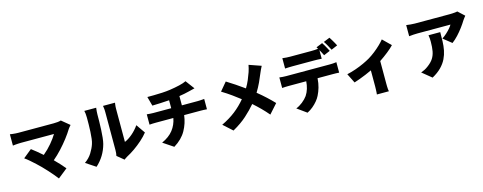

<svg xmlns="http://www.w3.org/2000/svg" viewBox="-32 -1783 6994 2781"><g transform="rotate(-15 3465.0 -392.0)"><path d="M966 -628Q954 -614 944 -602.5Q934 -591 927 -580Q892 -522 839.5 -453.5Q787 -385 725 -318Q663 -251 599 -197Q640 -157 678.5 -114.5Q717 -72 746 -37L603 77Q581 47 547.5 8Q514 -31 477 -72Q440 -113 407 -146Q378 -175 340 -210.5Q302 -246 263 -279.5Q224 -313 192 -335L320 -439Q352 -415 393.5 -381.5Q435 -348 479 -309Q550 -368 608 -437Q666 -506 700 -564H205Q185 -564 160.5 -562.5Q136 -561 114.5 -559Q93 -557 82 -555V-725Q95 -723 117.5 -720Q140 -717 164 -715.5Q188 -714 205 -714H736Q805 -714 846 -727Z M1491 -23Q1495 -39 1497.5 -61Q1500 -83 1500 -106V-680Q1500 -717 1495.5 -745Q1491 -773 1491 -773H1671Q1671 -773 1667 -744.5Q1663 -716 1663 -679V-187Q1719 -210 1779 -261Q1839 -312 1885 -378L1978 -244Q1938 -193 1879.5 -141Q1821 -89 1758.5 -45.5Q1696 -2 1640 27Q1622 37 1611 45.5Q1600 54 1592 60ZM1025 -43Q1093 -90 1133.5 -155Q1174 -220 1193 -279Q1204 -310 1209.5 -357Q1215 -404 1218 -458.5Q1221 -513 1221.5 -568Q1222 -623 1222 -670Q1222 -705 1219 -729Q1216 -753 1211 -773H1389Q1389 -773 1387 -757.5Q1385 -742 1383 -719Q1381 -696 1381 -672Q1381 -626 1380 -567Q1379 -508 1376 -447Q1373 -386 1367.5 -331.5Q1362 -277 1352 -239Q1306 -65 1173 55Z M2145 -731Q2184 -731 2243.5 -731.5Q2303 -732 2368.5 -735.5Q2434 -739 2489 -747Q2569 -759 2634.5 -774.5Q2700 -790 2738 -809L2837 -676Q2806 -669 2784 -663Q2762 -657 2748 -654Q2713 -645 2675 -637.5Q2637 -630 2597 -624V-485H2836Q2847 -485 2865.5 -486Q2884 -487 2903 -488.5Q2922 -490 2933 -491V-336Q2911 -338 2886 -339Q2861 -340 2839 -340H2592Q2578 -221 2519 -115Q2460 -9 2336 67L2181 -37Q2292 -87 2352 -163.5Q2412 -240 2430 -340H2168Q2146 -340 2119 -339Q2092 -338 2072 -336V-491Q2095 -489 2119 -487Q2143 -485 2167 -485H2437V-604Q2367 -599 2298.5 -596Q2230 -593 2183 -592Z M3862 -739Q3851 -720 3837 -689Q3823 -658 3815 -639Q3793 -583 3761.5 -515.5Q3730 -448 3689 -381Q3755 -328 3815.5 -272Q3876 -216 3925 -164L3800 -24Q3749 -84 3696.5 -136.5Q3644 -189 3586 -240Q3522 -164 3436 -86.5Q3350 -9 3225 61L3089 -62Q3208 -119 3297 -188.5Q3386 -258 3459 -346Q3407 -387 3341 -434.5Q3275 -482 3196 -530L3300 -654Q3358 -619 3427 -572.5Q3496 -526 3557 -482Q3590 -537 3613 -591Q3636 -645 3655 -700Q3663 -722 3670 -751.5Q3677 -781 3681 -802Z M4065 -510Q4088 -507 4115.5 -505Q4143 -503 4166 -503H4821Q4837 -503 4868 -504.5Q4899 -506 4920 -510V-353Q4900 -355 4872 -355.5Q4844 -356 4821 -356H4597Q4592 -281 4574.5 -220.5Q4557 -160 4531 -109Q4514 -74 4483.5 -37Q4453 0 4413.5 33Q4374 66 4328 89L4186 -13Q4236 -32 4284.5 -70.5Q4333 -109 4363 -151Q4392 -195 4407.5 -246.5Q4423 -298 4427 -356H4166Q4144 -356 4115 -355Q4086 -354 4065 -352ZM4792 -830Q4805 -812 4819.5 -786.5Q4834 -761 4847.5 -736Q4861 -711 4870 -693L4775 -653Q4765 -673 4753 -696.5Q4741 -720 4728 -743V-613Q4700 -615 4670.5 -616Q4641 -617 4612 -617H4295Q4269 -617 4236.5 -616Q4204 -615 4179 -613V-768Q4205 -764 4237.5 -762Q4270 -760 4295 -760H4612Q4665 -760 4714 -766Q4710 -773 4706 -779.5Q4702 -786 4698 -792ZM4915 -878Q4928 -859 4943 -833.5Q4958 -808 4972 -783.5Q4986 -759 4994 -742L4900 -702Q4885 -733 4863 -772.5Q4841 -812 4821 -840Z M5028 -300Q5093 -314 5160.5 -337.5Q5228 -361 5287 -388.5Q5346 -416 5385 -439Q5435 -469 5484 -507.5Q5533 -546 5574 -585.5Q5615 -625 5641 -658L5761 -540Q5726 -502 5665 -453.5Q5604 -405 5538 -361V-26Q5538 -7 5538.5 17Q5539 41 5541 62Q5543 83 5546 94H5366Q5368 83 5369 62Q5370 41 5371 17Q5372 -7 5372 -26V-266Q5328 -245 5279 -224.5Q5230 -204 5183.5 -187Q5137 -170 5099 -158Z M6898 -677Q6889 -666 6875 -647.5Q6861 -629 6853 -617Q6828 -575 6789.5 -523.5Q6751 -472 6706.5 -424Q6662 -376 6617 -343L6492 -443Q6529 -467 6562.5 -497.5Q6596 -528 6621 -557.5Q6646 -587 6657 -608H6163Q6130 -608 6102.5 -606Q6075 -604 6036 -600V-767Q6067 -763 6098.5 -759.5Q6130 -756 6163 -756H6682Q6699 -756 6723 -757Q6747 -758 6769.5 -760.5Q6792 -763 6802 -766ZM6486 -541Q6486 -471 6484 -403Q6482 -335 6469.5 -271Q6457 -207 6428 -147.5Q6399 -88 6346.5 -34Q6294 20 6209 67L6068 -48Q6094 -57 6122.5 -71Q6151 -85 6182 -109Q6238 -151 6267 -196.5Q6296 -242 6307 -301Q6318 -360 6318 -441Q6318 -467 6316.5 -490.5Q6315 -514 6310 -541Z"/></g></svg>

Font: Source Han Sans CN Heavy
Style: Regular
Weight: 900
Designer: Ryoko NISHIZUKA 西塚涼子 (kana, bopomofo & ideographs); Paul D. Hunt (Latin, Greek & Cyrillic); Sandoll Communications 산돌커뮤니
Foundry: Adobe
Version: Version 2.000;hotconv 1.0.107;makeotfexe 2.5.65593